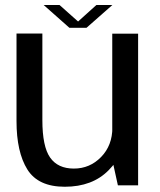

<svg xmlns="http://www.w3.org/2000/svg" viewBox="-20 -724 624 750"><path d="M440.5 0H519.5V-592.5H418.5V-100ZM145.5 -593H44.5V-251Q44.5 -130 86.8 -62.2Q129 5.5 233 5.5Q341 5.5 404.5 -59.2Q468 -124 468 -196.5L419 -226Q419 -156 375 -110.8Q331 -65.5 268.5 -65.5Q206 -65.5 175.8 -108.5Q145.5 -151.5 145.5 -255ZM251 -615.5H318L419 -704.5H356.5L285 -640L212.5 -704.5H150.5Z"/></svg>

Font: Anybody UltraCondensed Thin
Style: Regular
Weight: 400
Version: Version 1.111